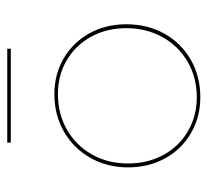

<svg xmlns="http://www.w3.org/2000/svg" viewBox="-42 -540 585 542"><g transform="rotate(-90 251.0 -269.5)"><path d="M49 -201Q49 -260 76 -307.5Q103 -355 150 -382Q197 -409 256 -409Q312 -409 357 -382.5Q402 -356 427.5 -310Q453 -264 453 -206Q453 -146 426.5 -98.5Q400 -51 353 -24Q306 3 247 3Q191 3 145.5 -23.5Q100 -50 74.5 -96.5Q49 -143 49 -201ZM442 -206Q442 -261 418 -305Q394 -349 351.5 -374Q309 -399 256 -399Q200 -399 155.5 -373.5Q111 -348 85.5 -303Q60 -258 60 -201Q60 -146 84 -101.5Q108 -57 151 -32Q194 -7 247 -7Q303 -7 347.5 -33Q392 -59 417 -104.5Q442 -150 442 -206ZM119 -542H384V-532H119Z"/></g></svg>

Font: Ysabeau Hairline
Style: Regular
Weight: 100
Designer: Christian Thalmann (Catharsis Fonts)
Version: Version 0.003